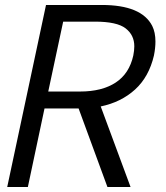

<svg xmlns="http://www.w3.org/2000/svg" viewBox="-20 -752 667 772"><path d="M505 0H412L296 -316H159L92 0H9L165 -732H389Q549 -732 592 -648Q605 -622 605 -585Q605 -559 599 -529Q579 -443 523 -392Q467 -341 385 -324ZM302 -384Q390 -384 445 -420Q500 -456 516 -529Q520 -549 520 -566Q520 -611 485 -638Q450 -665 362 -665H234L174 -384Z"/></svg>

Font: l_WÎeÑOS 300W
Style: Regular
Weight: 300
Designer: R?O
Version: Version 2.00 June 21, 2023